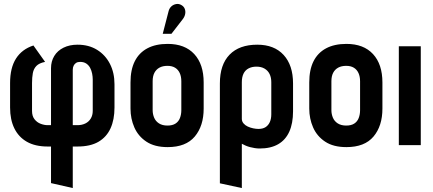

<svg xmlns="http://www.w3.org/2000/svg" viewBox="-20 -734 2188 971"><path d="M31 -314V-190Q31 -129 52.5 -85Q74 -41 116 -17Q158 7 221 7H238V192L348 217V7H372Q437 7 478 -17Q519 -41 539 -85Q559 -129 559 -190V-308Q559 -366 536 -411Q513 -456 471 -482Q429 -508 372 -508Q332 -508 301.5 -493Q271 -478 254.5 -451Q238 -424 238 -389V-101H221Q204 -101 185.5 -108Q167 -115 154.5 -131Q142 -147 142 -173V-314Q142 -342 146 -364Q150 -386 164 -400.5Q178 -415 208 -421L149 -504Q91 -485 61 -438Q31 -391 31 -314ZM372 -101H348V-381Q348 -393 352.5 -402Q357 -411 365 -416Q373 -421 385 -421Q404 -421 416.5 -412.5Q429 -404 436 -390.5Q443 -377 446 -361.5Q449 -346 449 -332V-173Q449 -151 439 -134.5Q429 -118 411.5 -109.5Q394 -101 372 -101Z M1010 -185V-317Q1010 -409 962.5 -460.5Q915 -512 828 -512Q767 -512 725 -489.5Q683 -467 661.5 -424Q640 -381 640 -317V-185Q640 -134 659.5 -89.5Q679 -45 720.5 -17.5Q762 10 828 10Q920 10 965 -43.5Q1010 -97 1010 -185ZM897 -323V-177Q897 -155 890 -137Q883 -119 867.5 -109Q852 -99 827 -99Q801 -99 784 -110Q767 -121 759.5 -139Q752 -157 752 -177V-323Q752 -349 761 -366Q770 -383 786.5 -392Q803 -401 827 -401Q850 -401 865.5 -391.5Q881 -382 889 -364.5Q897 -347 897 -323ZM905 -638Q914 -650 916.5 -663.5Q919 -677 914.5 -689Q910 -701 898 -708Q885 -716 871 -713.5Q857 -711 847 -702Q837 -693 833 -679L803 -563H847Z M1462 -171V-312Q1462 -404 1414.5 -456Q1367 -508 1281 -508Q1190 -508 1141 -457.5Q1092 -407 1092 -312V193L1203 217V-7Q1212 -2 1222.5 2.5Q1233 7 1244.5 10Q1256 13 1268.5 15Q1281 17 1293 17Q1349 17 1386.5 -4.5Q1424 -26 1443 -68Q1462 -110 1462 -171ZM1352 -318V-156Q1352 -133 1344.5 -116.5Q1337 -100 1323 -91Q1309 -82 1287 -82Q1275 -82 1260.5 -85Q1246 -88 1233 -94Q1220 -100 1211.5 -110Q1203 -120 1203 -133V-318Q1203 -344 1211.5 -361.5Q1220 -379 1237 -388Q1254 -397 1277 -397Q1301 -397 1318 -387Q1335 -377 1343.5 -359.5Q1352 -342 1352 -318Z M1914 -185V-317Q1914 -409 1866.5 -460.5Q1819 -512 1732 -512Q1671 -512 1629 -489.5Q1587 -467 1565.5 -424Q1544 -381 1544 -317V-185Q1544 -134 1563.5 -89.5Q1583 -45 1624.5 -17.5Q1666 10 1732 10Q1824 10 1869 -43.5Q1914 -97 1914 -185ZM1801 -323V-177Q1801 -155 1794 -137Q1787 -119 1771.5 -109Q1756 -99 1731 -99Q1705 -99 1688 -110Q1671 -121 1663.5 -139Q1656 -157 1656 -177V-323Q1656 -349 1665 -366Q1674 -383 1690.5 -392Q1707 -401 1731 -401Q1754 -401 1769.5 -391.5Q1785 -382 1793 -364.5Q1801 -347 1801 -323Z M1997 0H2108V-500H1997Z"/></svg>

Font: Advent Pro
Style: Regular
Weight: 400
Designer: VivaRado, Andreas Kalpakidis
Foundry: VivaRado, Andreas Kalpakidis
Version: Version 3.000